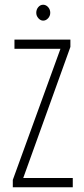

<svg xmlns="http://www.w3.org/2000/svg" viewBox="-20 -790 353 810"><path d="M34 0V-31L235 -584H41V-623H277V-592L78 -39H287V0ZM162 -703Q151 -703 142 -713Q133 -723 133 -736Q133 -750 141.5 -760Q150 -770 162 -770Q174 -770 183 -760Q192 -750 192 -736Q192 -723 183 -713Q174 -703 162 -703Z"/></svg>

Font: Inconsolata ExtraCondensed Light
Style: Regular
Weight: 300
Width: 2
Monospace: yes
Designer: Raph Levien, Cyreal, Brenton Simpson
Foundry: Raph Levien, Cyreal, Google
Version: Version 3.100; ttfautohint (v1.8.4.7-5d5b)